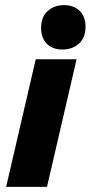

<svg xmlns="http://www.w3.org/2000/svg" viewBox="-20 -732 355 752"><path d="M280 -500 164 0H4L120 -500ZM225 -538Q186 -538 163.5 -560.5Q141 -583 141 -623Q141 -666 167 -689Q193 -712 230 -712Q269 -712 292 -689.5Q315 -667 315 -627Q315 -584 289 -561Q263 -538 225 -538Z"/></svg>

Font: Prodigy Sans
Style: Bold Italic
Weight: 700
Italic angle: -13°
Designer: Wei Huang
Foundry: Wei Huang
Version: Version 1.003; ttfautohint (v1.8.3)